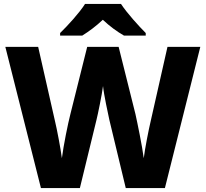

<svg xmlns="http://www.w3.org/2000/svg" viewBox="-20 -951 1040 971"><path d="M592 -931H410C381 -885 322 -821 284 -784V-771H396C431 -793 465 -818 500 -851C535 -818 572 -791 607 -771H717V-784C682 -819 622 -885 592 -931ZM993 -714H827L742 -338C732 -296 713 -200 707 -151C699 -213 675 -329 665 -374L580 -714H421L336 -374C324 -328 301 -215 293 -151C287 -198 268 -298 258 -339L173 -714H7L187 0H384L468 -345C475 -373 496 -474 501 -516C505 -474 527 -372 533 -345L616 0H814Z"/></svg>

Font: Noto Sans Ethiopic ExtraBold
Style: Regular
Weight: 800
Designer: Monotype Design Team
Foundry: Monotype Imaging Inc.
Version: Version 2.102